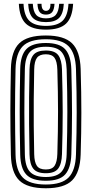

<svg xmlns="http://www.w3.org/2000/svg" viewBox="-20 -999 491 1028"><path d="M225.4 9Q125.8 9 83 -33.2Q40.3 -75.4 38.3 -170.5Q36.8 -238.9 36.1 -296Q35.4 -353.1 35.5 -405.8Q35.6 -458.6 36.3 -513Q36.9 -567.3 38.3 -630.2Q40.3 -725.2 83.1 -767.1Q126 -809 225.4 -809Q323.3 -809 366 -767Q408.7 -725 411.8 -630.2Q413.7 -563.5 414.7 -505.8Q415.7 -448.2 415.6 -394.4Q415.5 -340.5 414.6 -285.9Q413.6 -231.2 411.8 -170.5Q408.6 -76.1 366.4 -33.5Q324.3 9 225.4 9ZM225.4 -11.1Q311.2 -11.1 347.7 -49.1Q384.2 -87.1 386.8 -171.3Q388.6 -232.5 389.6 -287.2Q390.6 -342 390.6 -395.5Q390.6 -449 389.7 -506.2Q388.8 -563.4 386.8 -629.3Q384.2 -713.6 347.5 -751.2Q310.8 -788.9 225.4 -788.9Q137.9 -788.9 101.5 -751Q65 -713.1 63.2 -629.5Q61.7 -561.3 61.1 -504.2Q60.4 -447.1 60.5 -394.4Q60.6 -341.7 61.3 -287.5Q61.9 -233.3 63.2 -171.1Q65 -87.2 101.5 -49.1Q137.9 -11.1 225.4 -11.1ZM225.4 -31.2Q151.8 -31.2 120.9 -64.3Q89.9 -97.3 88.2 -171.5Q86.7 -239.7 86 -296.9Q85.4 -354.1 85.5 -406.5Q85.6 -459 86.2 -513Q86.9 -567.1 88.2 -629.1Q89.7 -703.3 121 -736Q152.2 -768.8 225.4 -768.8Q298.6 -768.8 329 -735.3Q359.4 -701.8 361.9 -628.5Q363.9 -560.7 364.7 -503.6Q365.6 -446.5 365.6 -393.9Q365.6 -341.4 364.6 -287.5Q363.6 -233.6 361.9 -172.1Q359.4 -99.5 329.4 -65.4Q299.4 -31.2 225.4 -31.2ZM225.4 -51.3Q285.2 -51.3 310 -80.4Q334.9 -109.4 336.9 -172.9Q338.7 -237.3 339.7 -292.3Q340.6 -347.2 340.6 -399.4Q340.6 -451.5 339.7 -506.8Q338.8 -562.1 336.9 -627.6Q334.9 -689 311 -718.8Q287.2 -748.7 225.4 -748.7Q164.2 -748.7 139.4 -720Q114.5 -691.3 113.1 -628.5Q111.6 -561.9 111 -505.3Q110.3 -448.8 110.4 -396.2Q110.5 -343.6 111.2 -289.1Q111.8 -234.7 113.1 -172.1Q114.5 -107.2 140.4 -79.3Q166.2 -51.3 225.4 -51.3ZM225.4 -71.5Q177.7 -71.5 158.5 -95.6Q139.2 -119.7 138.1 -172.5Q136.3 -263.3 135.7 -335.5Q135 -407.7 135.8 -476.9Q136.5 -546.1 138.1 -628.1Q139.2 -680.8 158.5 -704.7Q177.8 -728.5 225.4 -728.5Q273.6 -728.5 292.1 -703.3Q310.5 -678 311.9 -626.7Q313.7 -561.3 314.7 -506.2Q315.7 -451.1 315.7 -399.5Q315.7 -347.9 314.8 -293.1Q313.9 -238.4 311.9 -173.6Q310.3 -121.3 291.5 -96.4Q272.8 -71.5 225.4 -71.5ZM225.4 -91.6Q259.5 -91.6 272.5 -111.9Q285.6 -132.2 287 -174.2Q289 -239.8 289.8 -294.7Q290.7 -349.5 290.7 -401Q290.7 -452.5 289.8 -506.9Q289 -561.4 287 -626.1Q285.6 -670.6 271.8 -689.5Q258.1 -708.4 225.4 -708.4Q192.4 -708.4 178.2 -689.9Q164 -671.5 163.1 -627.5Q161.3 -538.8 160.7 -467.1Q160 -395.3 160.7 -325.7Q161.4 -256.2 163.1 -173.1Q164 -131.1 177.4 -111.3Q190.7 -91.6 225.4 -91.6ZM226.2 -840.3Q152 -840.3 118.3 -872.5Q84.5 -904.7 80.9 -978.6H105.9Q108.9 -915.3 136.9 -887.9Q164.9 -860.4 226.2 -860.4Q287.2 -860.4 315.2 -887.9Q343.2 -915.3 346.6 -978.6H371.5Q367.4 -904.7 333.7 -872.5Q299.9 -840.3 226.2 -840.3ZM226.2 -880.6Q177.6 -880.6 155.5 -903.3Q133.4 -926 130.9 -978.6H155.6Q157.7 -936.9 174.1 -918.8Q190.5 -900.7 226.2 -900.7Q261.8 -900.7 278.2 -918.8Q294.5 -936.9 296.8 -978.6H321.6Q318.9 -926 296.7 -903.3Q274.5 -880.6 226.2 -880.6ZM226.2 -920.8Q203.2 -920.8 192.6 -934.2Q182.1 -947.6 180.6 -978.6H202.3Q202.3 -958.5 208.7 -949.7Q215.1 -940.9 226.2 -940.9Q237.6 -940.9 244 -949.7Q250.4 -958.5 250.1 -978.6H271.9Q270.1 -947.6 259.5 -934.2Q248.9 -920.8 226.2 -920.8Z"/></svg>

Font: Big Shoulders Inline Display SC Thin
Style: Regular
Weight: 100
Designer: Patric King
Foundry: XO Type Co
Version: Version 2.002